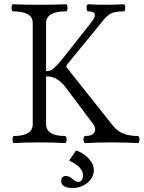

<svg xmlns="http://www.w3.org/2000/svg" viewBox="-20 -686 692 925"><path d="M40.5 -13.7Q40.5 -20.5 42.2 -25.6Q43.9 -30.8 46.9 -30.8Q137.7 -30.8 137.7 -87.9V-575.2Q137.7 -631.3 42.5 -631.3Q39.6 -631.3 37.6 -636.7Q35.6 -642.1 35.6 -648.9Q35.6 -655.8 37.6 -660.6Q39.6 -665.5 42.5 -665.5Q96.2 -663.1 170.9 -663.1Q245.6 -663.1 298.8 -665.5Q301.8 -665.5 303.5 -660.4Q305.2 -655.3 305.2 -647.9Q305.2 -641.1 303.5 -636.2Q301.8 -631.3 298.8 -631.3Q202.1 -631.3 202.1 -575.2V-343.3H208Q223.1 -343.3 241 -359.1Q258.8 -375 273.4 -393.1L418.9 -577.1Q437 -600.6 437 -613.3Q437 -631.3 403.8 -631.3Q400.9 -631.3 398.9 -636.7Q397 -642.1 397 -648.9Q397 -655.8 398.9 -660.6Q400.9 -665.5 403.8 -665.5Q439.9 -663.1 490.2 -663.1Q540 -663.1 576.2 -665.5Q579.6 -665.5 581.5 -660.4Q583.5 -655.3 583.5 -647.9Q583.5 -641.1 581.5 -636.2Q579.6 -631.3 576.2 -631.3Q550.3 -631.3 533.9 -627.7Q517.6 -624 504.9 -615.2Q492.2 -606.4 478 -588.9L302.7 -374.5Q299.3 -370.6 299.3 -366.7Q299.3 -363.8 302.7 -358.9L523.4 -81.5Q544.4 -54.7 573.5 -42.7Q602.5 -30.8 645 -30.8Q647.9 -30.8 649.9 -25.4Q651.9 -20 651.9 -13.2Q651.9 -6.3 649.9 -1.5Q647.9 3.4 645 3.4Q585.4 0 517.6 0Q449.2 0 389.6 3.4Q386.2 3.4 384.3 -1.7Q382.3 -6.8 382.3 -14.2Q382.3 -21 384.3 -25.9Q386.2 -30.8 389.6 -30.8Q415 -30.8 426.8 -39.8Q438.5 -48.8 438.5 -62.5Q438.5 -76.2 429.2 -87.9L295.9 -265.6Q276.4 -292 253.4 -304.9Q230.5 -317.9 209.5 -317.9H202.1V-87.9Q202.1 -30.8 293.9 -30.8Q296.9 -30.8 298.8 -25.4Q300.8 -20 300.8 -13.2Q300.8 -6.3 298.8 -1.5Q296.9 3.4 293.9 3.4Q236.3 0 170.4 0Q104.5 0 46.9 3.4Q43.9 3.4 42.2 -1.7Q40.5 -6.8 40.5 -13.7ZM274.9 186Q274.9 161.6 298.3 161.6Q311 161.6 326.7 174.3Q336.9 183.1 343.5 186.8Q350.1 190.4 356.4 190.4Q367.2 190.4 373.5 182.1Q379.9 173.8 379.9 158.2Q379.9 138.7 363 120.6Q346.2 102.5 313 87.9L346.2 39.1Q365.2 44.4 385.3 58.6Q405.3 72.8 418.7 92.3Q432.1 111.8 432.1 132.8Q432.1 157.7 417.7 177.5Q403.3 197.3 379.9 208.5Q356.4 219.7 331.5 219.7Q274.9 219.7 274.9 186Z"/></svg>

Font: JuniusX Light
Style: Regular
Weight: 300
Designer: Peter S. Baker
Foundry: Briery Creek Software
Version: Version 1.008